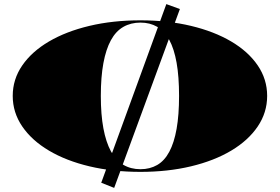

<svg xmlns="http://www.w3.org/2000/svg" viewBox="-20 -822 1363 935"><path d="M536 93 473 68 790 -802 856 -778ZM664 -723Q797 -723 910 -696Q1023 -669 1106 -620Q1189 -571 1235 -503.5Q1281 -436 1281 -355Q1281 -274 1235 -206Q1189 -138 1106 -88.5Q1023 -39 910 -12Q797 15 664 15Q529 15 415.5 -12Q302 -39 218.5 -88.5Q135 -138 88.5 -206Q42 -274 42 -355Q42 -436 88.5 -503.5Q135 -571 218.5 -620Q302 -669 415.5 -696Q529 -723 664 -723ZM664 -712Q617 -712 580.5 -691Q544 -670 520 -626Q496 -582 483.5 -514.5Q471 -447 471 -355Q471 -264 483.5 -197Q496 -130 520 -85.5Q544 -41 580.5 -19.5Q617 2 664 2Q710 2 745.5 -18.5Q781 -39 804.5 -83Q828 -127 840 -194.5Q852 -262 852 -355Q852 -449 840 -516.5Q828 -584 804.5 -627.5Q781 -671 745.5 -691.5Q710 -712 664 -712Z"/></svg>

Font: Kalnia Expanded SemiBold
Style: Regular
Weight: 600
Width: 7
Designer: Frida Medrano
Foundry: Frida Medrano
Version: Version 1.105